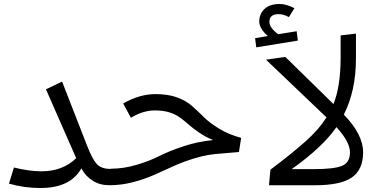

<svg xmlns="http://www.w3.org/2000/svg" viewBox="-20 -931 1912 965"><path d="M536 -82 549 -41 529 0Q482 0 445.5 -23Q409 -46 389 -85Q334 14 183 14Q102 14 25 -8L50 -89Q128 -70 189 -70Q295 -70 363 -136L211 -482L292 -521L418 -198Q444 -131 466.5 -106.5Q489 -82 536 -82Z M762 -458Q825 -458 870 -441.5Q915 -425 945.5 -398Q976 -371 1004.5 -342.5Q1033 -314 1081 -284.5Q1129 -255 1192 -238L1181 -167L1088 -159Q1023 -155 961.5 -136.5Q900 -118 851 -95.5Q802 -73 753.5 -51.5Q705 -30 647 -15Q589 0 529 0L509 -41L536 -83Q601 -83 666.5 -102.5Q732 -122 780 -146.5Q828 -171 901.5 -195.5Q975 -220 1051 -227Q1012 -243 979.5 -265.5Q947 -288 927 -306Q907 -324 884 -340.5Q861 -357 830.5 -366.5Q800 -376 758 -376Q699 -376 638 -339L599 -411Q681 -458 762 -458Z M1471 -774 1477 -727 1268 -693 1262 -739 1326 -750Q1283 -788 1283 -823Q1283 -861 1309.5 -886Q1336 -911 1386 -911Q1418 -911 1460 -890L1432 -845Q1405 -860 1380 -860Q1334 -860 1334 -821Q1334 -792 1378 -759ZM1708 -355Q1805 -256 1805 -165Q1805 -79 1749 -39.5Q1693 0 1564 0H1332L1339 -78Q1453 -164 1518.5 -223Q1584 -282 1621 -341L1317 -631L1414 -645L1656 -408Q1692 -497 1692 -642V-753L1769 -762V-636Q1769 -475 1708 -355ZM1559 -81Q1659 -81 1699 -97.5Q1739 -114 1739 -165Q1739 -218 1671 -292Q1600 -190 1446 -81Z"/></svg>

Font: FiraGO Book
Style: Regular
Weight: 350
Designer: bBox Type
Foundry: bBox Type GmbH
Version: Version 1.001;PS 001.001;hotconv 1.0.88;makeotf.lib2.5.64775